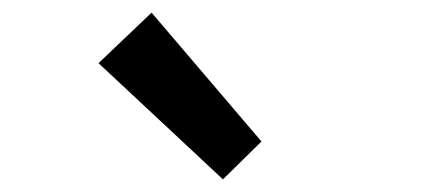

<svg xmlns="http://www.w3.org/2000/svg" viewBox="-20 -936 690 304"><path d="M136 -836 333 -652 394 -712 220 -916Z"/></svg>

Font: GenEiGothic-pro-SemiBold
Style: Regular
Weight: 500
Designer: Ryoko NISHIZUKA (kana & ideographs); Paul D. Hunt (Latin, Greek & Cyrillic); Wenlong ZHANG (bopomofo); Sandoll Communica
Foundry: Adobe Systems Incorporated; o_tamon
Version: Version 1.000.140830